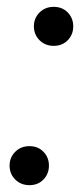

<svg xmlns="http://www.w3.org/2000/svg" viewBox="-20 -536 245 561"><path d="M66 5Q41 5 24.5 -11.5Q8 -28 8 -52Q8 -76 24.5 -92.5Q41 -109 66 -109Q91 -109 107 -92.5Q123 -76 123 -52Q123 -28 107 -11.5Q91 5 66 5ZM137 -402Q112 -402 95.5 -418.5Q79 -435 79 -459Q79 -483 95.5 -499.5Q112 -516 137 -516Q162 -516 178 -499.5Q194 -483 194 -459Q194 -435 178 -418.5Q162 -402 137 -402Z"/></svg>

Font: DM Sans Italic
Style: Regular
Weight: 400
Italic angle: -10°
Designer: Colophon Foundry, Jonny Pinhorn
Foundry: Colophon Foundry
Version: Version 4.004; ttfautohint (v1.8.4.7-5d5b)